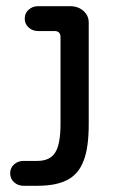

<svg xmlns="http://www.w3.org/2000/svg" viewBox="-20 -597 384 618"><path d="M12.7 -39.1Q12.7 -56.6 25.4 -67.9Q38.1 -79.1 55.7 -79.1H100.6Q140.6 -79.1 157.7 -106Q174.8 -132.8 174.8 -198.2V-477.5Q174.8 -497.1 155.3 -497.1H102.5Q85 -497.1 72.3 -508.3Q59.6 -519.5 59.6 -537.1Q59.6 -554.7 72.3 -565.9Q85 -577.1 102.5 -577.1H206.1Q231.4 -577.1 248.5 -562Q265.6 -546.9 265.6 -524.4V-198.2Q265.6 -123 250 -82Q234.4 -38.1 198.2 -18.6Q162.1 1 100.6 1H55.7Q38.1 1 25.4 -10.3Q12.7 -21.5 12.7 -39.1Z"/></svg>

Font: jf-openhuninn-2.1
Style: Regular
Weight: 400
Designer: [Kosugi Maru]
Designed by MOTOYA      

[Varela Round]
Joe Prince (Latin component); Avraham Cornfeld (Hebrew component)
Foundry: justfont Co., Ltd.
Version: 2.1